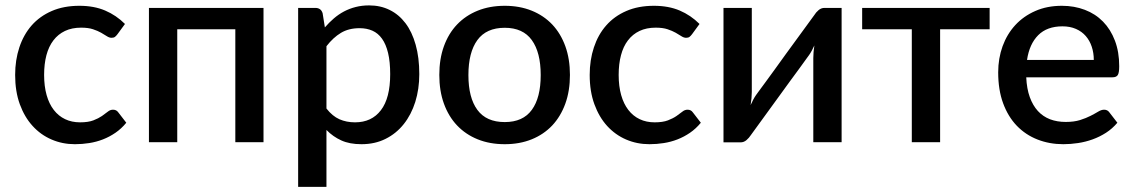

<svg xmlns="http://www.w3.org/2000/svg" viewBox="-20 -540 4304 729"><path d="M426 -410 454.5 -449C432.5 -471 407.4 -488 379.2 -500C351.1 -512 318.5 -518 281.5 -518C241.8 -518 206.8 -511.4 176.5 -498.2C146.2 -485.1 120.8 -466.8 100.2 -443.5C79.8 -420.2 64.2 -392.4 53.5 -360.2C42.8 -328.1 37.5 -293.2 37.5 -255.5C37.5 -213.8 43.4 -176.8 55.2 -144.3C67.1 -111.8 83.2 -84.3 103.8 -61.8C124.2 -39.3 148.2 -22.1 175.8 -10.3C203.2 1.6 232.8 7.5 264.5 7.5C282.8 7.5 301 6.1 319 3.2C337 0.4 354.3 -4.3 371 -10.8C387.7 -17.3 403.5 -25.7 418.5 -36C433.5 -46.3 447.2 -59 459.5 -74L429 -113.5C424.3 -120.2 417.7 -123.5 409 -123.5C402 -123.5 395.4 -121 389.3 -116C383.1 -111 375.7 -105.5 367 -99.5C358.3 -93.5 347.5 -88 334.5 -83C321.5 -78 304.7 -75.5 284 -75.5C263 -75.5 244.1 -79.5 227.3 -87.5C210.4 -95.5 196.1 -107.2 184.3 -122.5C172.4 -137.8 163.3 -156.7 157 -179C150.7 -201.3 147.5 -226.8 147.5 -255.5C147.5 -283.2 150.4 -308.1 156.2 -330.3C162.1 -352.4 170.9 -371.3 182.8 -386.8C194.6 -402.3 209.3 -414.2 226.8 -422.5C244.3 -430.8 264.7 -435 288 -435C306 -435 321 -433 333 -429C345 -425 355.3 -420.6 363.8 -415.8C372.3 -410.9 379.6 -406.5 385.8 -402.5C391.9 -398.5 397.8 -396.5 403.5 -396.5C409.2 -396.5 413.5 -397.7 416.5 -400C419.5 -402.3 422.7 -405.7 426 -410Z M980.5 -510H545.5V0H653V-429H873.5V0H980.5Z M1112 169.5H1219.5V-46.5C1236.2 -29.5 1255 -16.2 1276 -6.8C1297 2.8 1322.5 7.5 1352.5 7.5C1386.5 7.5 1417 0.8 1444 -12.8C1471 -26.2 1494 -44.9 1513 -68.8C1532 -92.6 1546.6 -120.8 1556.8 -153.2C1566.9 -185.8 1572 -220.8 1572 -258.5C1572 -300.5 1567.4 -337.8 1558.2 -370.2C1549.1 -402.8 1536.2 -430 1519.5 -452C1502.8 -474 1482.8 -490.8 1459.5 -502.2C1436.2 -513.8 1410.2 -519.5 1381.5 -519.5C1363.5 -519.5 1346.6 -517.5 1330.8 -513.5C1314.9 -509.5 1300.1 -503.8 1286.2 -496.5C1272.4 -489.2 1259.5 -480.3 1247.5 -470C1235.5 -459.7 1224.2 -448.3 1213.5 -436L1205 -489.5C1201 -503.2 1191.7 -510 1177 -510H1112ZM1345.5 -433C1363.5 -433 1379.7 -429.8 1394 -423.5C1408.3 -417.2 1420.5 -407 1430.5 -393C1440.5 -379 1448.2 -360.9 1453.5 -338.7C1458.8 -316.6 1461.5 -289.8 1461.5 -258.5C1461.5 -197.8 1449.8 -152.2 1426.2 -121.5C1402.8 -90.8 1370 -75.5 1328 -75.5C1306.3 -75.5 1286.6 -79.4 1268.8 -87.2C1250.9 -95.1 1234.5 -108.7 1219.5 -128V-364.5C1236.5 -386.5 1254.8 -403.4 1274.5 -415.2C1294.2 -427.1 1317.8 -433 1345.5 -433Z M1896.5 -518C1858.5 -518 1824.2 -511.8 1793.8 -499.5C1763.2 -487.2 1737.2 -469.7 1715.5 -447C1693.8 -424.3 1677.2 -396.8 1665.5 -364.5C1653.8 -332.2 1648 -295.8 1648 -255.5C1648 -215.2 1653.8 -178.8 1665.5 -146.5C1677.2 -114.2 1693.8 -86.6 1715.5 -63.7C1737.2 -40.9 1763.2 -23.3 1793.8 -11C1824.2 1.3 1858.5 7.5 1896.5 7.5C1934.2 7.5 1968.2 1.3 1998.8 -11C2029.2 -23.3 2055.2 -40.9 2076.8 -63.7C2098.2 -86.6 2114.8 -114.2 2126.5 -146.5C2138.2 -178.8 2144 -215.2 2144 -255.5C2144 -295.8 2138.2 -332.2 2126.5 -364.5C2114.8 -396.8 2098.2 -424.3 2076.8 -447C2055.2 -469.7 2029.2 -487.2 1998.8 -499.5C1968.2 -511.8 1934.2 -518 1896.5 -518ZM1896.5 -76.5C1849.8 -76.5 1815.2 -91.9 1792.5 -122.8C1769.8 -153.6 1758.5 -197.7 1758.5 -255C1758.5 -312.3 1769.8 -356.6 1792.5 -387.8C1815.2 -418.9 1849.8 -434.5 1896.5 -434.5C1942.5 -434.5 1976.8 -418.9 1999.2 -387.8C2021.8 -356.6 2033 -312.3 2033 -255C2033 -197.7 2021.8 -153.6 1999.2 -122.8C1976.8 -91.9 1942.5 -76.5 1896.5 -76.5Z M2607.5 -410 2636 -449C2614 -471 2588.9 -488 2560.8 -500C2532.6 -512 2500 -518 2463 -518C2423.3 -518 2388.3 -511.4 2358 -498.2C2327.7 -485.1 2302.2 -466.8 2281.8 -443.5C2261.2 -420.2 2245.7 -392.4 2235 -360.2C2224.3 -328.1 2219 -293.2 2219 -255.5C2219 -213.8 2224.9 -176.8 2236.8 -144.3C2248.6 -111.8 2264.8 -84.3 2285.2 -61.8C2305.8 -39.3 2329.8 -22.1 2357.2 -10.3C2384.8 1.6 2414.3 7.5 2446 7.5C2464.3 7.5 2482.5 6.1 2500.5 3.2C2518.5 0.4 2535.8 -4.3 2552.5 -10.8C2569.2 -17.3 2585 -25.7 2600 -36C2615 -46.3 2628.7 -59 2641 -74L2610.5 -113.5C2605.8 -120.2 2599.2 -123.5 2590.5 -123.5C2583.5 -123.5 2576.9 -121 2570.8 -116C2564.6 -111 2557.2 -105.5 2548.5 -99.5C2539.8 -93.5 2529 -88 2516 -83C2503 -78 2486.2 -75.5 2465.5 -75.5C2444.5 -75.5 2425.6 -79.5 2408.8 -87.5C2391.9 -95.5 2377.6 -107.2 2365.8 -122.5C2353.9 -137.8 2344.8 -156.7 2338.5 -179C2332.2 -201.3 2329 -226.8 2329 -255.5C2329 -283.2 2331.9 -308.1 2337.8 -330.3C2343.6 -352.4 2352.4 -371.3 2364.3 -386.8C2376.1 -402.3 2390.8 -414.2 2408.3 -422.5C2425.8 -430.8 2446.2 -435 2469.5 -435C2487.5 -435 2502.5 -433 2514.5 -429C2526.5 -425 2536.8 -420.6 2545.3 -415.8C2553.8 -410.9 2561.1 -406.5 2567.3 -402.5C2573.4 -398.5 2579.3 -396.5 2585 -396.5C2590.7 -396.5 2595 -397.7 2598 -400C2601 -402.3 2604.2 -405.7 2607.5 -410Z M2727 0.5H2792C2800.3 0.5 2807.8 -2.4 2814.5 -8.2C2821.2 -14.1 2826.5 -20.2 2830.5 -26.5C2870.8 -82.2 2907.2 -132.2 2939.5 -176.5C2953.2 -195.5 2966.7 -214.1 2980 -232.3C2993.3 -250.4 3005.3 -266.7 3015.8 -281C3026.3 -295.3 3034.8 -307.1 3041.3 -316.3C3047.8 -325.4 3051.3 -330.3 3052 -331C3055.3 -335.7 3058.7 -341.1 3062 -347.2C3065.3 -353.4 3068.7 -360.2 3072 -367.5C3070.7 -358.8 3069.7 -350.3 3069 -342C3068.3 -333.7 3068 -326.2 3068 -319.5V0H3175.5V-510H3110.5C3102.2 -510 3094.7 -507.2 3088 -501.5C3081.3 -495.8 3076 -489.7 3072 -483C3031.3 -427.3 2994.8 -377.3 2962.5 -333C2948.8 -314 2935.4 -295.4 2922.3 -277.2C2909.1 -259.1 2897.3 -242.8 2886.8 -228.5C2876.3 -214.2 2867.7 -202.5 2861 -193.5C2854.3 -184.5 2850.8 -179.7 2850.5 -179C2843.5 -169 2836.7 -156.3 2830 -141C2831.3 -149.7 2832.4 -158.2 2833.3 -166.8C2834.1 -175.2 2834.5 -183.2 2834.5 -190.5V-510H2727Z M3253.5 -510V-429H3442V0H3549.5V-429H3737.5V-510Z M4012 -518C3974.3 -518 3940.6 -511.4 3910.8 -498.2C3880.9 -485.1 3855.6 -467.2 3834.7 -444.5C3813.9 -421.8 3797.9 -395.2 3786.7 -364.5C3775.6 -333.8 3770 -300.8 3770 -265.5C3770 -221.2 3776.2 -182 3788.7 -148C3801.2 -114 3818.6 -85.5 3840.7 -62.5C3862.9 -39.5 3889.1 -22.1 3919.2 -10.3C3949.4 1.6 3982.2 7.5 4017.5 7.5C4035.5 7.5 4054 6.1 4073 3.2C4092 0.4 4110.5 -4.3 4128.5 -10.8C4146.5 -17.3 4163.5 -25.7 4179.5 -36C4195.5 -46.3 4209.8 -59 4222.5 -74L4192 -113.5C4187.3 -120.2 4180.7 -123.5 4172 -123.5C4165.3 -123.5 4158 -121.1 4150 -116.3C4142 -111.4 4132.3 -106.1 4121 -100.3C4109.7 -94.4 4096.3 -89.1 4081 -84.2C4065.7 -79.4 4047.5 -77 4026.5 -77C4004.5 -77 3984.6 -80.4 3966.7 -87.2C3948.9 -94.1 3933.6 -104.5 3920.7 -118.5C3907.9 -132.5 3897.7 -150.1 3890 -171.2C3882.3 -192.4 3877.8 -217.5 3876.5 -246.5H4204C4213.7 -246.5 4220.3 -249.3 4224 -255C4227.7 -260.7 4229.5 -271.8 4229.5 -288.5C4229.5 -324.8 4224.1 -357.2 4213.2 -385.7C4202.4 -414.2 4187.3 -438.3 4168 -458C4148.7 -477.7 4125.7 -492.6 4099 -502.7C4072.3 -512.9 4043.3 -518 4012 -518ZM4014 -440C4033.3 -440 4050.4 -436.7 4065.2 -430.2C4080.1 -423.7 4092.5 -414.7 4102.5 -403.2C4112.5 -391.7 4120.1 -378.2 4125.2 -362.7C4130.4 -347.2 4133 -330.5 4133 -312.5H3879.5C3885.5 -352.8 3899.7 -384.2 3922 -406.5C3944.3 -428.8 3975 -440 4014 -440Z"/></svg>

Font: Lato Semibold
Style: Regular
Weight: 600
Designer: Lukasz Dziedzic
Foundry: tyPoland Lukasz Dziedzic
Version: Version 2.006; 2014-01-15